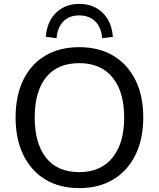

<svg xmlns="http://www.w3.org/2000/svg" viewBox="-20 -956 816 985"><path d="M60 -353Q60 -464 99 -545Q138 -626 211.5 -670Q285 -714 387 -714Q488 -714 561.5 -670Q635 -626 675 -545Q715 -464 715 -354Q715 -243 675 -161.5Q635 -80 561.5 -35.5Q488 9 387 9Q285 9 212 -35.5Q139 -80 99.5 -161.5Q60 -243 60 -353ZM158 -353Q158 -221 216 -147Q274 -73 387 -73Q496 -73 556.5 -146.5Q617 -220 617 -353Q617 -486 557 -559Q497 -632 387 -632Q274 -632 216 -559Q158 -486 158 -353ZM270 -760 215 -767Q221 -846 268 -891Q315 -936 387 -936Q459 -936 506 -891Q553 -846 559 -767L504 -760Q500 -816 468.5 -846.5Q437 -877 386 -877Q336 -877 305.5 -846.5Q275 -816 270 -760Z"/></svg>

Font: Mulish Medium
Style: Regular
Weight: 500
Designer: Vernon Adams
Foundry: Vernon Adams
Version: Version 3.603; ttfautohint (v1.8.3)